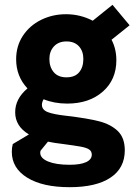

<svg xmlns="http://www.w3.org/2000/svg" viewBox="-20 -562 565 797"><path d="M29 68Q29 51 33 36L100 -4Q43 -38 43 -96Q43 -152 94 -195Q47 -245 47 -316Q47 -371 75 -413.5Q103 -456 150.5 -479.5Q198 -503 254 -503Q313 -503 365 -476L447 -542L518 -457L443 -397Q463 -359 463 -312Q463 -231 406.5 -181.5Q350 -132 259 -132Q205 -132 161 -150Q154 -138 154 -127Q154 -106 178.5 -96.5Q203 -87 258 -81Q343 -71 391.5 -58.5Q440 -46 469 -18Q498 10 498 62Q498 136 438.5 175.5Q379 215 269 215Q157 215 93 175.5Q29 136 29 68ZM326 -317Q326 -350 307.5 -370Q289 -390 256 -390Q223 -390 204 -369.5Q185 -349 185 -317Q185 -284 203 -262.5Q221 -241 256 -241Q291 -241 308.5 -262Q326 -283 326 -317ZM269 122Q314 122 337.5 111Q361 100 361 80Q361 66 350 58.5Q339 51 314 46.5Q289 42 236 35Q208 32 179 26L148 64L147 72Q147 95 180 108.5Q213 122 269 122Z"/></svg>

Font: Hanken Grotesk ExtraBold
Style: Regular
Weight: 800
Designer: Alfredo Marco Pradil
Foundry: Hanken Design Co.
Version: Version 3.014